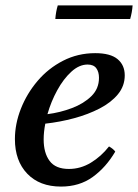

<svg xmlns="http://www.w3.org/2000/svg" viewBox="-20 -676 509 708"><path d="M440 -398Q440 -359 415 -328.5Q390 -298 347.5 -276Q305 -254 253 -240Q201 -226 147 -220Q141 -189 141 -162Q141 -112 163 -82.5Q185 -53 234 -53Q277 -53 315 -76Q353 -99 382 -136Q398 -127 405 -117Q371 -59 322 -23.5Q273 12 205 12Q126 12 80.5 -35.5Q35 -83 35 -163Q35 -219 57 -275Q79 -331 118.5 -377.5Q158 -424 212.5 -452Q267 -480 331 -480Q387 -480 413.5 -458Q440 -436 440 -398ZM155 -255Q202 -261 245.5 -277.5Q289 -294 317 -321.5Q345 -349 345 -389Q345 -411 335 -424.5Q325 -438 303 -438Q272 -438 243 -411.5Q214 -385 191 -343Q168 -301 155 -255ZM193 -656H469Q467 -630 460 -606H184Q186 -633 193 -656Z"/></svg>

Font: Tiro Kannada
Style: Italic
Weight: 400
Italic angle: -11°
Designer: Kannada: John Hudson & Fiona Ross, assisted by Kaja Sojewska. Latin: John Hudson with Paul Hanslow, assisted by Kaja Soj
Foundry: Tiro Typeworks Ltd.
Version: Version 1.52